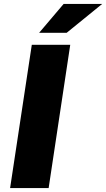

<svg xmlns="http://www.w3.org/2000/svg" viewBox="-20 -949 536 969"><path d="M31 0 140.5 -723H334.5L225.5 0ZM177.5 -783.5 301 -929H495.5L316.5 -783.5Z"/></svg>

Font: Public Sans Thin Black
Style: Italic
Weight: 900
Italic angle: -8°
Version: Version 2.001